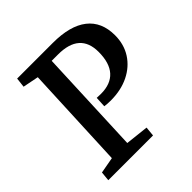

<svg xmlns="http://www.w3.org/2000/svg" viewBox="-186 -843 986 986"><g transform="rotate(-45 307.5 -350.0)"><path d="M303 -341Q310 -341 316.5 -340.5Q323 -340 333 -340Q404 -340 440.5 -380.5Q477 -421 477 -501Q477 -639 320 -639H274L250 -66L376 -52L371 0H46L51 -51L139 -67L164 -630L78 -647L84 -700H343Q468 -700 532.5 -649.5Q597 -599 597 -502Q597 -436 565 -386Q533 -336 476 -308Q419 -280 344 -280Q321 -280 300 -283Z"/></g></svg>

Font: Literata 12pt Medium
Style: Italic
Weight: 500
Italic angle: -2°
Designer: Latin by Veronika Burian and Jose Scaglione. Greek by Irene Vlachou. Cyrillic by Vera Evstafieva
Foundry: TypeTogether
Version: Version 3.002